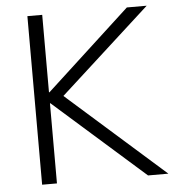

<svg xmlns="http://www.w3.org/2000/svg" viewBox="-51 -752 723 800"><g transform="rotate(-5 310.5 -352.5)"><path d="M93 0V-705H155V-381H157L509 -705H592L193 -342L194 -378L621 0H536L157 -335H155V0Z"/></g></svg>

Font: Mulish ExtraLight Light
Style: Regular
Weight: 300
Version: Version 3.603